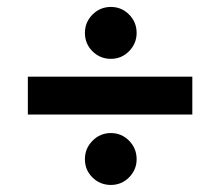

<svg xmlns="http://www.w3.org/2000/svg" viewBox="-20 -525 622 542"><path d="M219.7 -432.1Q219.7 -462.4 241.2 -483.9Q262.7 -505.4 293 -505.4Q323.2 -505.4 344.5 -483.9Q365.7 -462.4 365.7 -432.1Q365.7 -402.3 344.5 -380.6Q323.2 -358.9 293 -358.9Q262.7 -358.9 241.2 -380.1Q219.7 -401.4 219.7 -432.1ZM58.6 -201.7V-308.6H522.9V-201.7ZM219.7 -75.7Q219.7 -106 241.2 -127.7Q262.7 -149.4 293 -149.4Q323.2 -149.4 344.5 -127.7Q365.7 -106 365.7 -75.7Q365.7 -45.9 344.5 -24.4Q323.2 -2.9 293 -2.9Q262.7 -2.9 241.2 -23.9Q219.7 -44.9 219.7 -75.7Z"/></svg>

Font: Vazirmatn RD
Style: Bold
Weight: 700
Designer: Saber Rastikerdar
Foundry: Saber Rastikerdar
Version: Version 32.102